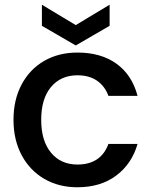

<svg xmlns="http://www.w3.org/2000/svg" viewBox="-20 -782 640 811"><path d="M443 -673 300 -590 157 -673V-762L300 -676L443 -762ZM37 -276Q37 -361 71.5 -425.5Q106 -490 167 -525Q228 -560 307 -560Q407 -560 472.5 -512.5Q538 -465 561 -377H438Q423 -418 390 -441Q357 -464 307 -464Q237 -464 195.5 -414.5Q154 -365 154 -276Q154 -187 195.5 -137Q237 -87 307 -87Q406 -87 438 -174H561Q537 -90 471 -40.5Q405 9 307 9Q228 9 167 -26.5Q106 -62 71.5 -126.5Q37 -191 37 -276Z"/></svg>

Font: Fz Poppins Med
Style: Regular
Weight: 500
Designer: Ninad Kale (Devanagari), Jonny Pinhorn (Latin)
Foundry: Indian Type Foundry
Version: Vit hóa bi Vntype.Com & FontZin.Com